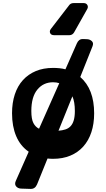

<svg xmlns="http://www.w3.org/2000/svg" viewBox="-20 -1010 688 1244"><path d="M460 -800Q449 -782 429 -782H331Q311 -782 305 -795.5Q299 -809 310 -823L427 -975Q437 -990 457 -990H522Q539 -990 546 -977.5Q553 -965 545 -951ZM324 19Q314 19 305.5 18.5Q297 18 288 17L220 185Q207 215 178 214L116 212Q96 211 84.5 197.5Q73 184 82 163L166 -27Q112 -64 85 -127.5Q58 -191 58 -276Q58 -344 76 -398.5Q94 -453 128.5 -491Q163 -529 212 -549.5Q261 -570 324 -570Q345 -570 365 -568Q385 -566 404 -561L478 -729Q484 -743 494 -750.5Q504 -758 521 -757L545 -756Q563 -755 575.5 -743Q588 -731 579 -709L500 -511Q590 -433 590 -276Q590 -208 572 -153.5Q554 -99 519.5 -60.5Q485 -22 435.5 -1.5Q386 19 324 19ZM359 -163Q384 -165 404 -171.5Q424 -178 437.5 -192.5Q451 -207 458 -231Q465 -255 465 -291Q465 -350 449 -386ZM324 -477Q261 -477 222 -429.5Q183 -382 183 -291Q183 -238 196.5 -212.5Q210 -187 233 -176L364 -471Q346 -477 324 -477Z"/></svg>

Font: OpenDyslexic3
Style: Bold
Weight: 700
Designer: Abelardo Gonzalez
Version: Version 1.000;PS 001.001;hotconv 1.0.56